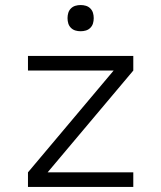

<svg xmlns="http://www.w3.org/2000/svg" viewBox="-20 -742 640 762"><path d="M91 0V-58L431 -462H91V-520H509V-462L169 -58H509V0ZM300 -618Q289 -618 279 -621Q269 -624 261.5 -631.5Q254 -639 251 -649Q248 -659 248 -670Q248 -681 251 -691Q254 -701 261.5 -708.5Q269 -716 279 -719Q289 -722 300 -722Q311 -722 321 -719Q331 -716 338.5 -708.5Q346 -701 349 -691Q352 -681 352 -670Q352 -659 349 -649Q346 -639 338.5 -631.5Q331 -624 321 -621Q311 -618 300 -618Z"/></svg>

Font: Iosevka Aile Custom Light
Style: Regular
Weight: 300
Designer: Belleve Invis
Foundry: Belleve Invis
Version: Version 17.0.2; ttfautohint (v1.8.3)